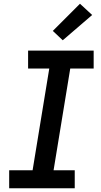

<svg xmlns="http://www.w3.org/2000/svg" viewBox="-20 -1005 540 1025"><path d="M29 0V-96H154L243 -639H130V-735H480V-639H355L266 -96H379V0ZM315 -790 262 -840 407 -985 472 -925Z"/></svg>

Font: Iosevka Curly Slab
Style: Bold Italic
Weight: 700
Italic angle: -9°
Monospace: yes
Designer: Belleve Invis
Foundry: Belleve Invis
Version: Version 22.1.2; ttfautohint (v1.8.4)